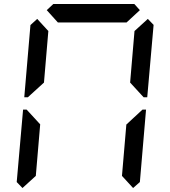

<svg xmlns="http://www.w3.org/2000/svg" viewBox="-20 -1020 856 965"><path d="M93 -75 64 -105 96 -469H114L126 -456L182 -395L160 -136ZM134 -544 120 -531H102L133 -894L167 -925L223 -864L201 -605ZM215 -969 248 -1000H655L683 -969L616 -907H271ZM723 -925 752 -895 720 -531H702L690 -544L634 -605L656 -864ZM682 -456 696 -469H714L683 -105L649 -75L593 -136L615 -394Z"/></svg>

Font: DSEG7 Classic Mini
Style: Italic
Weight: 400
Italic angle: -5°
Designer: Keshikan(Twitter:@keshinomi_88pro)
Version: Version 0.46